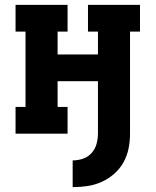

<svg xmlns="http://www.w3.org/2000/svg" viewBox="-20 -550 640 790"><path d="M279 220V110Q301 110 321.5 103Q342 96 356.5 80Q371 64 377 43Q383 22 383 0V-216H217V-110H258V0H44V-110H85V-420H44V-530H258V-420H217V-326H383V-420H342V-530H556V-420H515V0Q515 31 509 61Q503 91 488 118Q473 145 449.5 165.5Q426 186 398 198.5Q370 211 340 215.5Q310 220 279 220Z"/></svg>

Font: Iosevka Slab XBdEx
Style: Regular
Weight: 800
Width: 7
Monospace: yes
Designer: Belleve Invis
Foundry: Belleve Invis
Version: Version 11.1.0; ttfautohint (v1.8.3)